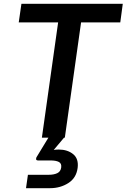

<svg xmlns="http://www.w3.org/2000/svg" viewBox="-20 -720 662 1004"><path d="M199 0 284 -603H78L92 -700H622L609 -603H404L319 0ZM116 264 126 194H234Q262 194 279.5 185.5Q297 177 300 156Q303 135 288 127Q273 119 244 119H179Q167 119 169 109Q169 106 171 102L236 -5H319L261 64Q274 62 287 62Q333 62 362.5 86Q392 110 386 158Q379 211 337 237.5Q295 264 242 264Z"/></svg>

Font: Host Grotesk SemiBold
Style: Italic
Weight: 600
Italic angle: -8°
Designer: Doğukan Karapınar based on Poppins by Indian Type Foundry, Jonny Pinhorn
Foundry: Element Type
Version: Version 1.001; ttfautohint (v1.8.4.7-5d5b)